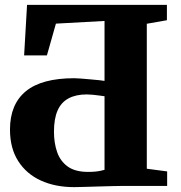

<svg xmlns="http://www.w3.org/2000/svg" viewBox="-20 -763 743 788"><path d="M284 5Q207 5 147.8 -22Q88.5 -49 54.8 -101.8Q21 -154.5 21 -231.5Q21 -335 86 -388.5Q151 -442 285 -442Q295 -442 313.2 -440.5Q331.5 -439 351.8 -437.2Q372 -435.5 388 -433.8Q404 -432 409 -431V-677L209.5 -666L172.5 -535.5H79L91 -743H665V-680L582.5 -665.5V-70.5L666 -59.5V0H487.5Q470.5 0 441 0.8Q411.5 1.5 379.5 2.5Q347.5 3.5 321.2 4.2Q295 5 284 5ZM341 -57.5Q359 -57.5 371.2 -58.8Q383.5 -60 392.5 -62Q401.5 -64 409 -66V-368Q404.5 -368.5 391 -370.5Q377.5 -372.5 362 -374Q346.5 -375.5 336.5 -375.5Q291.5 -375.5 261.2 -359.2Q231 -343 216.2 -309.2Q201.5 -275.5 201.5 -222.5Q201.5 -176 214.5 -138.8Q227.5 -101.5 258 -79.5Q288.5 -57.5 341 -57.5Z"/></svg>

Font: Merriweather 36pt Black
Style: Regular
Weight: 900
Version: Version 2.100